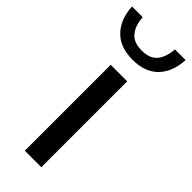

<svg xmlns="http://www.w3.org/2000/svg" viewBox="-300 -828 859 859"><g transform="rotate(45 129.5 -398.0)"><path d="M77 0V-543.5H181.5V0ZM130 -628.5Q51 -628.5 7.5 -673.2Q-36 -718 -40 -795.5H27.5Q31 -744 55.2 -715.2Q79.5 -686.5 130 -686.5Q180.5 -686.5 204.2 -715.2Q228 -744 231.5 -795.5H299Q295 -717.5 252 -673Q209 -628.5 130 -628.5Z"/></g></svg>

Font: Encode Sans Semi Expanded Medium
Style: Regular
Weight: 500
Width: 6
Designer: Multiple Designers
Foundry: Impallari Type
Version: Version 3.000; ttfautohint (v1.8.3) -l 8 -r 50 -G 200 -x 14 